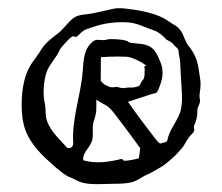

<svg xmlns="http://www.w3.org/2000/svg" viewBox="-20 -803 552 477"><path d="M478.2 -591.6C478.3 -605.7 477.2 -605.6 474.6 -624.5C471.1 -650.7 465.5 -667.7 448.9 -688.3C440 -699.5 437.3 -713.9 429.7 -725.8C421.3 -738.9 410.1 -741.7 398.1 -750.6C372.3 -769.6 328.5 -777.3 297.6 -781C285.2 -782.5 272.2 -783.8 260.1 -781C242.9 -776.8 225.6 -773 208.3 -769.5C193.5 -766.4 175.5 -767.9 162.6 -758.3C148.5 -747.8 138.9 -731.5 124.3 -720.3C108.4 -708.2 92.3 -696.4 82 -679.1C75.3 -668 68.3 -659.1 60.8 -648.6C36.6 -614.2 32.2 -567.3 34.3 -526.7C36.9 -479.6 52.5 -452.3 83.8 -419C88.6 -414 134 -370.8 149.7 -364.5C165.2 -358.2 173.1 -352 185.7 -348.9C208.5 -343.3 238.6 -346.2 262.1 -346.4C277 -346.5 292.4 -346.6 306.9 -350.2C321.7 -353.7 331 -363.1 344.3 -368.6C353.1 -372.2 363 -378 378.7 -387.3C394.3 -396.7 398.1 -401.5 408.8 -410.8C419.6 -420.1 422.9 -424.7 431.9 -434.9C441 -445.2 442.9 -456.7 455.8 -469C468.8 -481.3 458.8 -484 462.5 -491.5C466.1 -499 470.8 -512.7 470.2 -526.3C469.7 -540 479 -544.2 476.5 -556.5C473.9 -568.9 478.2 -577.5 478.2 -591.6ZM325.2 -410.1C316.5 -406.8 298.3 -403.7 289.1 -403.5C285.8 -403.3 284.7 -409 281.5 -408.1C251.7 -400.7 217.6 -395.4 186.6 -404.9C185 -421.1 197.7 -431.6 204.8 -444.5C213.8 -460.7 209.3 -473.8 210.8 -491.4C211.9 -503 217.5 -513 218.8 -524.4C219.7 -530.5 219.3 -555.1 219.3 -555.3C219.3 -554.7 246.1 -540 249.3 -537.3C258.8 -528.9 266.2 -518.4 273.8 -508.4C287.4 -490.7 300.6 -472.8 313.7 -455L328.3 -434.9C328.3 -434.9 325.3 -410.2 325.2 -410.1ZM338.9 -634.1C341.5 -623.2 338.9 -634.1 339.1 -624.6C339.3 -615.1 339.1 -615.1 339.1 -615.1L337.1 -607.4C337.1 -607.4 330.1 -599.1 328.3 -593.3C326.3 -587.5 317.5 -587.3 313.7 -586.1C310.1 -584.9 299.7 -586.3 293 -584.9C286.4 -583.6 282.9 -583.7 274.9 -586C266.8 -588.5 268.5 -586.4 261.7 -586.2C255.1 -585.9 254.5 -586 245.2 -590C236 -593.9 230.3 -602.6 230.3 -602.6L230.6 -660.8C230.6 -660.8 243.3 -661.7 249.1 -662C264 -662.7 279.2 -662.7 293 -662.1C305.9 -661.7 325.8 -652 336.2 -645C352.2 -634.2 336.2 -645 338.9 -634.1ZM429.7 -532C424 -504.7 400.6 -482.5 396.3 -456C395.1 -448 382.6 -448.2 382.6 -448.2C382.6 -448.2 380 -444.4 374.8 -448.2C369.4 -451.9 313.8 -527.6 313.8 -527.6L297.9 -550.1C297.9 -550.1 354.9 -568.7 356.3 -569.2C364 -571.6 368.4 -569.9 372.2 -577.9C382.8 -601.9 389.5 -624.4 377.7 -650.9C372.7 -662.2 367.5 -675.8 357.4 -683.8C340.2 -697.4 319.2 -692.6 299.5 -698.1C297.5 -705.3 252.1 -707.3 245.3 -704.7C234.8 -700.8 225 -706.7 215 -702.5C208.2 -699.6 200.4 -689.8 196.8 -683.4C185.9 -664.2 186.8 -634.2 184.2 -612.5C178.1 -561 158 -501.3 161.9 -447.9C161.9 -447.9 162.9 -433.1 147.8 -435C131.2 -453 112.6 -470.5 101.1 -492.3C90.1 -513 95.5 -528 90.8 -548.7C86.3 -568.7 88.6 -598.7 93.9 -618.2C100.3 -642.5 120.7 -658.6 129.7 -681.8C129.7 -681.8 155.7 -713.8 161.9 -712.9C168 -712 167.8 -707.7 178.8 -719.3C189.7 -730.8 198.3 -731.3 211.4 -736C238.4 -745.6 269 -749.2 297.7 -747.4C321.9 -745.7 339.4 -734.9 361.7 -727.8C378.8 -722.4 393.3 -704.7 393.3 -704.7C393.3 -704.7 406.1 -699.3 411.5 -692.1C417 -684.8 423.6 -683.8 423.6 -674.6C423.9 -666.6 427.1 -658.3 427.4 -650.6C428.1 -637.3 429.1 -623.4 429.6 -609.9C430.5 -584.7 434.9 -558.9 429.7 -532Z"/></svg>

Font: Beth Ellen
Style: Regular
Weight: 400
Version: Version 1.015;Fontself Maker 2.1.2